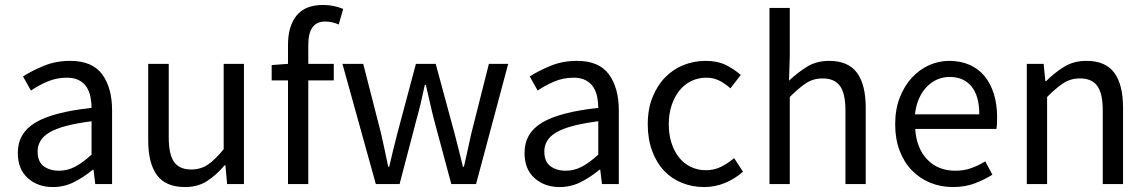

<svg xmlns="http://www.w3.org/2000/svg" viewBox="-20 -744 4635 776"><path d="M194 12Q133 12 92.5 -24Q52 -60 52 -126Q52 -206 123 -248.5Q194 -291 350 -308Q350 -331 345.5 -353Q341 -375 330 -392Q319 -409 299.5 -419.5Q280 -430 250 -430Q208 -430 171 -414Q134 -398 105 -378L73 -435Q107 -457 156 -477.5Q205 -498 264 -498Q353 -498 393 -443.5Q433 -389 433 -298V0H365L358 -58H355Q320 -29 280 -8.5Q240 12 194 12ZM218 -54Q253 -54 284 -70.5Q315 -87 350 -119V-254Q289 -246 247.5 -235Q206 -224 180.5 -209Q155 -194 143.5 -174.5Q132 -155 132 -132Q132 -90 157 -72Q182 -54 218 -54Z M728 12Q650 12 614.5 -36Q579 -84 579 -178V-486H662V-189Q662 -120 683.5 -89.5Q705 -59 753 -59Q791 -59 820 -78.5Q849 -98 884 -141V-486H966V0H898L891 -76H888Q854 -36 816.5 -12Q779 12 728 12Z M1144 0V-419H1078V-481L1144 -486V-563Q1144 -638 1178.5 -681Q1213 -724 1286 -724Q1309 -724 1329.5 -719.5Q1350 -715 1367 -708L1349 -645Q1322 -657 1294 -657Q1226 -657 1226 -563V-486H1329V-419H1226V0Z M1499 0 1364 -486H1448L1520 -205Q1528 -170 1535 -137Q1542 -104 1549 -70H1553Q1561 -104 1569 -137.5Q1577 -171 1586 -205L1661 -486H1741L1817 -205Q1826 -170 1834.5 -137Q1843 -104 1851 -70H1855Q1863 -104 1870 -137Q1877 -170 1885 -205L1956 -486H2034L1904 0H1804L1734 -261Q1725 -296 1717.5 -330Q1710 -364 1701 -401H1697Q1689 -364 1681 -329.5Q1673 -295 1663 -260L1595 0Z M2242 12Q2181 12 2140.5 -24Q2100 -60 2100 -126Q2100 -206 2171 -248.5Q2242 -291 2398 -308Q2398 -331 2393.5 -353Q2389 -375 2378 -392Q2367 -409 2347.5 -419.5Q2328 -430 2298 -430Q2256 -430 2219 -414Q2182 -398 2153 -378L2121 -435Q2155 -457 2204 -477.5Q2253 -498 2312 -498Q2401 -498 2441 -443.5Q2481 -389 2481 -298V0H2413L2406 -58H2403Q2368 -29 2328 -8.5Q2288 12 2242 12ZM2266 -54Q2301 -54 2332 -70.5Q2363 -87 2398 -119V-254Q2337 -246 2295.5 -235Q2254 -224 2228.5 -209Q2203 -194 2191.5 -174.5Q2180 -155 2180 -132Q2180 -90 2205 -72Q2230 -54 2266 -54Z M2826 12Q2778 12 2736 -5Q2694 -22 2663.5 -54.5Q2633 -87 2615.5 -134.5Q2598 -182 2598 -242Q2598 -303 2617 -350.5Q2636 -398 2668 -431Q2700 -464 2742.5 -481Q2785 -498 2832 -498Q2880 -498 2914 -481Q2948 -464 2974 -441L2932 -387Q2911 -406 2887.5 -418Q2864 -430 2835 -430Q2802 -430 2774 -416.5Q2746 -403 2726 -378Q2706 -353 2694.5 -318.5Q2683 -284 2683 -242Q2683 -200 2694 -166Q2705 -132 2724.5 -107.5Q2744 -83 2772 -69.5Q2800 -56 2833 -56Q2867 -56 2895.5 -70.5Q2924 -85 2947 -105L2983 -50Q2950 -21 2910 -4.5Q2870 12 2826 12Z M3090 0V-712H3172V-518L3169 -418Q3204 -451 3242 -474.5Q3280 -498 3331 -498Q3408 -498 3443.5 -450Q3479 -402 3479 -308V0H3397V-297Q3397 -366 3375 -396.5Q3353 -427 3305 -427Q3267 -427 3238 -408Q3209 -389 3172 -352V0Z M3831 12Q3782 12 3739.5 -5.5Q3697 -23 3665.5 -55.5Q3634 -88 3616 -135Q3598 -182 3598 -242Q3598 -302 3616.5 -349.5Q3635 -397 3665.5 -430Q3696 -463 3735 -480.5Q3774 -498 3816 -498Q3862 -498 3898.5 -482Q3935 -466 3959.5 -436Q3984 -406 3997 -364Q4010 -322 4010 -270Q4010 -257 4009.5 -244.5Q4009 -232 4007 -223H3679Q3684 -145 3727.5 -99.5Q3771 -54 3841 -54Q3876 -54 3905.5 -64.5Q3935 -75 3962 -92L3991 -38Q3959 -18 3920 -3Q3881 12 3831 12ZM3678 -282H3938Q3938 -356 3906.5 -394.5Q3875 -433 3818 -433Q3792 -433 3768.5 -423Q3745 -413 3726 -393.5Q3707 -374 3694.5 -346Q3682 -318 3678 -282Z M4130 0V-486H4198L4205 -416H4208Q4243 -451 4281.5 -474.5Q4320 -498 4371 -498Q4448 -498 4483.5 -450Q4519 -402 4519 -308V0H4437V-297Q4437 -366 4415 -396.5Q4393 -427 4345 -427Q4307 -427 4278 -408Q4249 -389 4212 -352V0Z"/></svg>

Font: TypoPRO Source Sans Pro
Style: Regular
Weight: 400
Designer: Paul D. Hunt
Foundry: Adobe Systems Incorporated
Version: Version 2.020;PS 2.000;hotconv 1.0.86;makeotf.lib2.5.63406